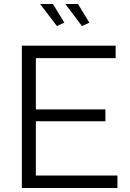

<svg xmlns="http://www.w3.org/2000/svg" viewBox="-20 -938 649 958"><path d="M389 -808 306 -918H369L426 -825ZM264 -808 180 -918H244L301 -825ZM159 -62H566V0H89V-710H557V-648H159V-392H506V-333H159Z"/></svg>

Font: Raleway
Style: Regular
Weight: 400
Designer: Matt McInerney, Pablo Impallari, Rodrigo Fuenzalida
Foundry: Matt McInerney, Pablo Impallari, Rodrigo Fuenzalida
Version: Version 1.000;PS 001.001;hotconv 1.0.56; ttfautohint (v1.5)